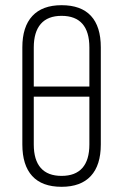

<svg xmlns="http://www.w3.org/2000/svg" viewBox="-20 -711 474 739"><path d="M217 -691Q292 -691 330 -650Q368 -609 368 -529V-155Q368 -75 329.5 -33.5Q291 8 217 8Q142 8 104 -33.5Q66 -75 66 -155V-529Q66 -608 104.5 -649.5Q143 -691 217 -691ZM217 -650Q164 -650 137 -619Q110 -588 110 -528V-378H324V-528Q324 -589 297 -619.5Q270 -650 217 -650ZM217 -34Q270 -34 297 -64.5Q324 -95 324 -155V-339H110V-155Q110 -95 137 -64.5Q164 -34 217 -34Z"/></svg>

Font: Sofia Sans Condensed Light
Style: Regular
Weight: 300
Designer: Botio Nikoltchev, Ani Petrova
Foundry: lettersoup
Version: Version 4.101